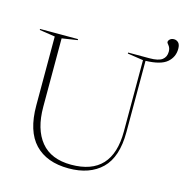

<svg xmlns="http://www.w3.org/2000/svg" viewBox="-123 -970 1052 1094"><g transform="rotate(15 403.0 -423.0)"><path d="M758.5 -779.5Q758.5 -800.5 747.8 -813.8Q737 -827 737 -830Q737 -840 746 -848Q755 -856 769.5 -856Q784.5 -856 795.5 -845.2Q806.5 -834.5 806.5 -809Q806.5 -760.5 769.8 -729Q733 -697.5 644 -695V-274.5Q644 -127 573.2 -58.2Q502.5 10.5 378.5 10.5Q249 10.5 178.8 -63.2Q108.5 -137 108.5 -289V-695L16.5 -709V-715H240.5V-709L149 -695V-291.5Q149 -159 208.8 -86.2Q268.5 -13.5 387 -13.5Q629 -13.5 629 -274.5V-695L536 -709V-715H661.5Q715 -715 736.8 -731.8Q758.5 -748.5 758.5 -779.5Z"/></g></svg>

Font: Newsreader 72pt ExtraLight
Style: Regular
Weight: 275
Designer: Hugues Gentile
Foundry: Production Type
Version: Version 1.003; ttfautohint (v1.8.3)